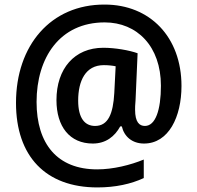

<svg xmlns="http://www.w3.org/2000/svg" viewBox="-20 -735 863 840"><path d="M774 -359C774 -573 636 -715 438 -715C202 -716 50 -536 50 -285C50 -51 180 85 406 85C485 85 553 70 609 44V-37C551 -13 475 6 405 6C231 6 140 -105 140 -289C140 -482 241 -637 438 -637C580 -637 684 -532 684 -360C684 -253 660 -184 614 -184C590 -184 571 -200 571 -255C571 -261 571 -278 573 -296L582 -502C546 -515 484 -526 432 -526C306 -526 227 -435 227 -297C227 -181 285 -107 386 -107C443 -107 482 -138 506 -182H513C523 -138 558 -107 610 -107C718 -107 774 -224 774 -359ZM322 -295C322 -381 354 -450 434 -450C454 -450 472 -448 486 -445L480 -328C475 -237 453 -184 396 -184C351 -184 322 -218 322 -295Z"/></svg>

Font: Noto Sans Gujarati UI SemiCondensed SemiBold
Style: Regular
Weight: 600
Width: 4
Designer: Jelle Bosma - Monotype Design Team, Universal Thirst
Foundry: Monotype Imaging Inc.
Version: Version 2.106